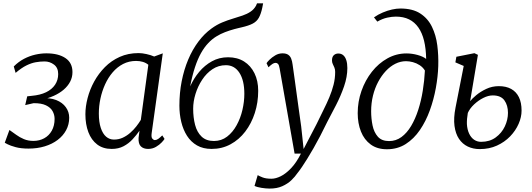

<svg xmlns="http://www.w3.org/2000/svg" viewBox="-20 -882 3184 1150"><path d="M151 8Q105 8 73.2 -0.8Q41.5 -9.5 25.2 -18Q9 -26.5 8.5 -27L36.5 -103.5Q56 -90 76.8 -74.8Q97.5 -59.5 123 -48.8Q148.5 -38 180 -38Q216 -38 244.8 -53.8Q273.5 -69.5 290.2 -99.2Q307 -129 307 -170Q307 -194.5 295 -216.2Q283 -238 255.2 -251.2Q227.5 -264.5 181 -264L131 -252.5L143 -305L170 -308Q221 -312.5 256 -329.5Q291 -346.5 309.8 -374.5Q328.5 -402.5 328.5 -438.5Q328.5 -476.5 303.2 -495.2Q278 -514 247 -514Q220.5 -514 194 -509.2Q167.5 -504.5 138.5 -490.2Q109.5 -476 73.5 -445.5L62.5 -484Q91 -512.5 124 -529.8Q157 -547 191.5 -554.8Q226 -562.5 258 -562.5Q329.5 -562.5 371.8 -534.2Q414 -506 414 -450Q414 -419 400.2 -392.8Q386.5 -366.5 361.5 -345Q336.5 -323.5 302 -308Q267.5 -292.5 226 -284V-293Q279 -297.5 316.5 -282.8Q354 -268 374.2 -240Q394.5 -212 394.5 -177Q394.5 -136.5 376.2 -102.5Q358 -68.5 325.2 -43.8Q292.5 -19 248 -5.5Q203.5 8 151 8Z M888.5 -85Q885 -60.5 892.2 -51.8Q899.5 -43 907.5 -43Q917.5 -43 927.8 -50.2Q938 -57.5 952 -71L965.5 -50Q962 -43.5 948.5 -29Q935 -14.5 914 -2.2Q893 10 867 10Q839.5 10 823.8 -5.2Q808 -20.5 810 -56.5L815.5 -99Q797.5 -73 774.2 -47.8Q751 -22.5 720.2 -6.2Q689.5 10 649 10Q597 10 562 -16.8Q527 -43.5 509.2 -90.5Q491.5 -137.5 491.5 -197.5Q491.5 -244 504.8 -295Q518 -346 544 -393.5Q570 -441 608.2 -479.8Q646.5 -518.5 697 -541.2Q747.5 -564 810 -564Q831 -564 857 -558.2Q883 -552.5 903.5 -543.5L955 -562.5ZM868.5 -494Q854 -506 835.2 -511.5Q816.5 -517 795 -517Q752.5 -517 717.2 -498.8Q682 -480.5 655 -449Q628 -417.5 609.5 -376.8Q591 -336 581.5 -291.2Q572 -246.5 572 -202Q572 -150.5 583.8 -115.5Q595.5 -80.5 615.8 -63.2Q636 -46 662.5 -46Q691 -46 715.2 -57.2Q739.5 -68.5 760 -86.5Q780.5 -104.5 796.5 -125Q812.5 -145.5 823.5 -164Z M1556 -862 1551 -836Q1543 -798.5 1530.5 -776Q1518 -753.5 1494 -740.8Q1470 -728 1426 -718Q1417 -716 1406.8 -713.5Q1396.5 -711 1385 -708Q1355.5 -700 1328 -689.5Q1300.5 -679 1275 -663.2Q1249.5 -647.5 1227 -623.5Q1204 -599.5 1184 -564Q1164 -528.5 1147.8 -479.2Q1131.5 -430 1119 -364.5Q1140 -412 1173 -451.5Q1206 -491 1249.5 -515Q1293 -539 1346 -539Q1401.5 -539 1441.8 -513.8Q1482 -488.5 1504.2 -443.2Q1526.5 -398 1526.5 -338Q1526.5 -268 1506.2 -205.2Q1486 -142.5 1449 -94Q1412 -45.5 1360.8 -17.8Q1309.5 10 1247.5 10Q1196.5 10 1160 -11Q1123.5 -32 1100.2 -68.5Q1077 -105 1065.8 -151.5Q1054.5 -198 1054.5 -249Q1054.5 -325.5 1068.2 -395.2Q1082 -465 1107.2 -525Q1132.5 -585 1167.8 -632.2Q1203 -679.5 1246.5 -711Q1278 -734 1310.5 -747.5Q1343 -761 1374.2 -770.2Q1405.5 -779.5 1432.5 -788.8Q1459.5 -798 1480.2 -811.8Q1501 -825.5 1513.5 -848L1519.5 -862ZM1333 -491.5Q1288.5 -491.5 1252.5 -467.5Q1216.5 -443.5 1190.8 -404.2Q1165 -365 1151 -319.5Q1137 -274 1137 -231Q1137 -178 1148.5 -134Q1160 -90 1187.5 -63.8Q1215 -37.5 1261.5 -37.5Q1306 -37.5 1340 -63.5Q1374 -89.5 1397.2 -131.8Q1420.5 -174 1432 -223.5Q1443.5 -273 1443.5 -320Q1443.5 -400.5 1414 -446Q1384.5 -491.5 1333 -491.5Z M1655 -471.5Q1651.5 -492 1645.5 -498.8Q1639.5 -505.5 1631 -505.5Q1621.5 -505.5 1611.8 -499Q1602 -492.5 1588 -479L1576.5 -503.5Q1580.5 -510.5 1594.5 -524.5Q1608.5 -538.5 1628.8 -550.5Q1649 -562.5 1672 -562.5Q1694 -562.5 1706.2 -554Q1718.5 -545.5 1724.2 -530.5Q1730 -515.5 1732.5 -495.5Q1739 -449 1745.5 -402.8Q1752 -356.5 1758.2 -310Q1764.5 -263.5 1771 -217.2Q1777.5 -171 1784 -124.5L1798.5 10.5L1876.5 -139.5Q1897.5 -183.5 1917.2 -222.8Q1937 -262 1952.8 -299.8Q1968.5 -337.5 1978 -374.8Q1987.5 -412 1987.5 -451.5Q1987.5 -466.5 1982.8 -477.5Q1978 -488.5 1973.2 -498.5Q1968.5 -508.5 1968.5 -520Q1968.5 -541.5 1979.5 -551.5Q1990.5 -561.5 2006.5 -561.5Q2024 -561.5 2036 -551.2Q2048 -541 2054.2 -521.5Q2060.5 -502 2060.5 -474.5Q2060.5 -422 2040.8 -364.8Q2021 -307.5 1993 -253Q1965 -198.5 1940.5 -152.5Q1919 -108 1898.2 -68.2Q1877.5 -28.5 1858 5.5Q1838.5 39.5 1821.2 67.5Q1804 95.5 1789 117.5Q1774 139.5 1761.5 155Q1747 176.5 1724.8 197.8Q1702.5 219 1670.8 233.2Q1639 247.5 1595.5 247.5Q1573.5 247.5 1546.5 243.2Q1519.5 239 1504.5 231.5L1523.5 167Q1531.5 172 1551.8 180.2Q1572 188.5 1606 188.5Q1631.5 188.5 1661.8 173.5Q1692 158.5 1723.5 125.5Q1755 92.5 1782.5 38H1744.5Z M2297.5 12Q2239.5 12 2200.5 -16.5Q2161.5 -45 2142 -94Q2122.5 -143 2122.5 -204.5Q2122.5 -273 2145 -337.2Q2167.5 -401.5 2207.5 -452.2Q2247.5 -503 2300.8 -532.5Q2354 -562 2414.5 -562Q2447.5 -562 2481 -552.8Q2514.5 -543.5 2532.5 -529Q2531.5 -590.5 2520 -637.8Q2508.5 -685 2486 -717.2Q2463.5 -749.5 2430 -766Q2396.5 -782.5 2351 -782.5Q2327 -782.5 2298.8 -776.2Q2270.5 -770 2240 -752.5L2220 -778Q2245 -795.5 2273 -807.2Q2301 -819 2328 -825Q2355 -831 2378 -831Q2451.5 -831 2497.2 -801.2Q2543 -771.5 2567.2 -721.5Q2591.5 -671.5 2599.2 -610.5Q2607 -549.5 2605 -486Q2603 -423.5 2590.5 -354.8Q2578 -286 2554.5 -221Q2531 -156 2495 -103.2Q2459 -50.5 2410 -19.2Q2361 12 2297.5 12ZM2310.5 -37Q2351.5 -37 2384.5 -61.2Q2417.5 -85.5 2442.5 -127.5Q2467.5 -169.5 2485 -223.8Q2502.5 -278 2512.2 -338.5Q2522 -399 2525 -459.5Q2513 -479 2493.8 -491.5Q2474.5 -504 2452.8 -509.8Q2431 -515.5 2412 -515.5Q2379 -515.5 2348.2 -500.2Q2317.5 -485 2291.2 -457Q2265 -429 2245 -391.5Q2225 -354 2214 -309.2Q2203 -264.5 2203 -215.5Q2203 -171.5 2211.5 -130.5Q2220 -89.5 2243.2 -63.2Q2266.5 -37 2310.5 -37Z M2853.5 11Q2814 11 2782 -4.2Q2750 -19.5 2729.2 -50.2Q2708.5 -81 2702.2 -128Q2696 -175 2708.5 -238L2757.5 -487L2707.5 -508.5L2713.5 -542L2821.5 -563.5L2842.5 -553.5L2796 -276Q2807 -290.5 2832.2 -311.8Q2857.5 -333 2892.5 -349.5Q2927.5 -366 2968 -366Q3011.5 -366 3041.8 -349.2Q3072 -332.5 3088 -300Q3104 -267.5 3104 -219.5Q3104 -180.5 3086.2 -140Q3068.5 -99.5 3035.5 -65.2Q3002.5 -31 2956.5 -10Q2910.5 11 2853.5 11ZM2861.5 -32.5Q2913 -32.5 2949 -58.8Q2985 -85 3003.8 -125Q3022.5 -165 3022.5 -206Q3022.5 -251 3001.2 -280.8Q2980 -310.5 2931.5 -310.5Q2904.5 -310.5 2874.8 -295.5Q2845 -280.5 2819.5 -256.5Q2794 -232.5 2782 -205.5Q2779 -188 2777.5 -171.2Q2776 -154.5 2776.5 -139Q2778.5 -106 2789.8 -82Q2801 -58 2819.5 -45.2Q2838 -32.5 2861.5 -32.5Z"/></svg>

Font: Merriweather 28pt Light
Style: Italic
Weight: 300
Italic angle: -7.8°
Version: Version 2.101